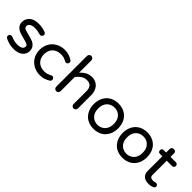

<svg xmlns="http://www.w3.org/2000/svg" viewBox="174 -1780 2794 2794"><g transform="rotate(45 1571.0 -383.0)"><path d="M238 -18Q142 -18 60 -62Q43 -74 43 -95Q43 -111 54.5 -123Q66 -135 82 -135Q91 -135 100 -132Q132 -118 163 -110Q194 -102 232 -102Q340 -102 340 -171Q340 -192 316 -204Q304 -210 283.5 -216.5Q263 -223 234 -230Q206 -237 182 -244Q158 -251 140 -258Q101 -273 74 -303.5Q47 -334 47 -383Q47 -451 97 -494.5Q147 -538 238 -538Q317 -538 380 -513Q394 -509 401.5 -498Q409 -487 409 -475Q409 -460 397.5 -447.5Q386 -435 369 -435Q367 -435 363.5 -435.5Q360 -436 356 -437Q298 -455 245 -455Q194 -455 164 -436Q134 -417 134 -387Q134 -359 160 -345Q174 -339 195.5 -332.5Q217 -326 245 -319Q274 -312 297 -305Q320 -298 339 -291Q376 -276 402 -245Q428 -214 428 -164Q428 -102 378 -60Q328 -18 238 -18Z M777 -18Q708 -18 647 -50Q587 -82 551 -140.5Q515 -199 515 -278Q515 -357 551 -417Q586 -475 645.5 -506.5Q705 -538 777 -538Q829 -538 866.5 -524.5Q904 -511 937 -491Q956 -477 956 -456Q956 -441 945 -428.5Q934 -416 918 -416Q912 -416 907 -418Q902 -420 897 -422Q865 -439 842 -446Q819 -453 784 -453Q702 -453 654 -405.5Q606 -358 606 -278Q606 -199 654 -151Q702 -103 784 -103Q819 -103 842 -110.5Q865 -118 897 -134Q902 -136 907 -138Q912 -140 918 -140Q934 -140 945 -127.5Q956 -115 956 -100Q956 -79 937 -65Q904 -45 866.5 -31.5Q829 -18 777 -18Z M1111 -23Q1093 -23 1079.5 -36.5Q1066 -50 1066 -68V-702Q1066 -720 1079 -734Q1092 -748 1111 -748Q1130 -748 1143.5 -734Q1157 -720 1157 -702V-450Q1195 -491 1237.5 -514.5Q1280 -538 1338 -538Q1392 -538 1432 -512Q1471 -487 1492 -443Q1513 -399 1513 -345V-68Q1513 -49 1499.5 -36Q1486 -23 1468 -23Q1449 -23 1436 -36.5Q1423 -50 1423 -68V-336Q1423 -454 1316 -454Q1267 -454 1229.5 -429Q1192 -404 1157 -361V-68Q1157 -49 1143.5 -36Q1130 -23 1111 -23Z M1882 -18Q1808 -18 1750 -50Q1693 -83 1662 -142.5Q1631 -202 1631 -278Q1631 -353 1662 -414Q1694 -474 1751 -506Q1808 -538 1882 -538Q1955 -538 2013 -506Q2071 -473 2102 -413.5Q2133 -354 2133 -278Q2133 -202 2102 -143Q2070 -82 2013 -50Q1956 -18 1882 -18ZM1882 -101Q1923 -101 1959 -120Q1995 -138 2018.5 -178Q2042 -218 2042 -279Q2042 -339 2019 -379Q1972 -455 1882 -455Q1841 -455 1805 -437Q1769 -419 1745.5 -379.5Q1722 -340 1722 -279Q1722 -218 1745 -178Q1767 -141 1802.5 -121Q1838 -101 1882 -101Z M2476 -18Q2402 -18 2344 -50Q2287 -83 2256 -142.5Q2225 -202 2225 -278Q2225 -353 2256 -414Q2288 -474 2345 -506Q2402 -538 2476 -538Q2549 -538 2607 -506Q2665 -473 2696 -413.5Q2727 -354 2727 -278Q2727 -202 2696 -143Q2664 -82 2607 -50Q2550 -18 2476 -18ZM2476 -101Q2517 -101 2553 -120Q2589 -138 2612.5 -178Q2636 -218 2636 -279Q2636 -339 2613 -379Q2566 -455 2476 -455Q2435 -455 2399 -437Q2363 -419 2339.5 -379.5Q2316 -340 2316 -279Q2316 -218 2339 -178Q2361 -141 2396.5 -121Q2432 -101 2476 -101Z M3018 -18Q2874 -18 2874 -148V-445H2826Q2787 -445 2787 -484Q2787 -523 2826 -523H2874V-592Q2874 -615 2886.5 -626.5Q2899 -638 2920 -638Q2965 -638 2965 -592V-523H3075Q3092 -523 3103 -512Q3114 -501 3114 -484Q3114 -469 3103 -457Q3092 -445 3075 -445H2965V-156Q2965 -119 2983 -108.5Q3001 -98 3028 -98Q3048 -98 3067 -104Q3069 -104 3070 -105Q3074 -106 3078 -106.5Q3082 -107 3086 -107Q3100 -107 3111.5 -97Q3123 -87 3123 -71Q3123 -49 3099 -36Q3062 -18 3018 -18Z"/></g></svg>

Font: Huninn
Style: Regular
Weight: 400
Designer: justfont
Foundry: justfont
Version: Version 1.003